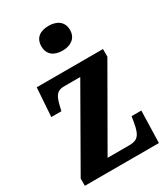

<svg xmlns="http://www.w3.org/2000/svg" viewBox="-190 -854 821 941"><g transform="rotate(-30 221.0 -384.0)"><path d="M243 -628C287 -628 324 -650 324 -698C324 -747 287 -768 243 -768C196 -768 162 -747 162 -698C162 -650 196 -628 243 -628ZM5 0H424L429 -181H374L368 -146C357 -82 340 -63 293 -63H170L417 -493V-536H42L31 -374H88L95 -403C108 -457 123 -473 161 -473H252L5 -41Z"/></g></svg>

Font: Noto Serif Bengali ExtraCondensed ExtraBold
Style: Regular
Weight: 800
Width: 2
Designer: Juan Bruce, Universal Thirst, Indian Type Foundry and the Monotype Design Team.
Foundry: Monotype Imaging Inc.
Version: Version 2.003